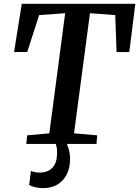

<svg xmlns="http://www.w3.org/2000/svg" viewBox="-20 -763 738 1018"><path d="M119.5 0 124 -45.5 241.5 -56 325.5 -693 187.5 -683 124.5 -487.5 54.5 -487 95.5 -743H697.5L665.5 -487H598L591 -683L457 -693L372.5 -56L495.5 -45.5L491.5 0ZM300.5 -15 327 -13Q336.5 1 344 26.2Q351.5 51.5 351.5 81.5Q351.5 126 334.5 160.5Q317.5 195 285.5 214.8Q253.5 234.5 207.5 234.5Q188 234.5 167.2 229.8Q146.5 225 134.5 217.5L144 143Q150 146.5 163.2 149.2Q176.5 152 190.5 152Q233 152 257.2 127Q281.5 102 282.5 53Q283.5 28.5 279.5 13.2Q275.5 -2 272 -13Z"/></svg>

Font: Merriweather 28pt SemiBold
Style: Italic
Weight: 600
Italic angle: -7.8°
Version: Version 2.101